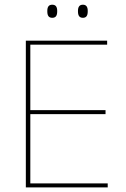

<svg xmlns="http://www.w3.org/2000/svg" viewBox="-20 -816 547 836"><path d="M92.5 0V-639H112V0ZM99 0V-17.5H449V0ZM102.5 -319V-336.5H439.5V-319ZM98 -621.5V-639H446.5V-621.5ZM207.5 -738.5Q196.5 -738.5 191.2 -745.2Q186 -752 186 -766V-769Q186 -782 191.2 -788.8Q196.5 -795.5 207.5 -795.5Q218.5 -795.5 223.8 -788.8Q229 -782 229 -769V-766Q229 -752 223.8 -745.2Q218.5 -738.5 207.5 -738.5ZM341 -738.5Q330 -738.5 324.8 -745.2Q319.5 -752 319.5 -766V-769Q319.5 -782 324.8 -788.8Q330 -795.5 341 -795.5Q351.5 -795.5 356.8 -788.8Q362 -782 362 -769V-766Q362 -752 356.8 -745.2Q351.5 -738.5 341 -738.5Z"/></svg>

Font: Anek Gurmukhi Medium Thin
Style: Regular
Weight: 250
Version: Version 1.003